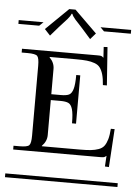

<svg xmlns="http://www.w3.org/2000/svg" viewBox="-64 -819 616 862"><g transform="rotate(5 244.5 -388.5)"><path d="M209 -362.8H166V-205.1Q166 -176.8 144 -154.8V-152.8H314.9Q345.7 -152.8 364.5 -154.8Q383.3 -156.7 399.7 -162.6Q416 -168.5 424.6 -180.2Q433.1 -191.9 438.5 -210.4Q443.8 -229 445.8 -257.8H462.9L452.1 -85.9L434.1 -86.9L437 -134.8H436Q431.2 -129.9 426.3 -128.4Q421.4 -127 409.2 -127H17.1V-144H43.9Q79.1 -144 87.6 -152.8Q96.2 -161.6 96.2 -196.8V-511.2Q96.2 -546.4 87.6 -555.2Q79.1 -564 43.9 -564H17.1V-581.1H357.9Q370.1 -581.1 374.3 -579.8Q378.4 -578.6 383.8 -573.2H384.8L381.8 -621.1L398.9 -622.1L411.1 -450.2H393.1Q391.1 -479 385.7 -497.6Q380.4 -516.1 371.8 -527.8Q363.3 -539.6 346.9 -545.4Q330.6 -551.3 311.8 -553.2Q293 -555.2 262.2 -555.2H144V-553.2Q166 -531.2 166 -502.9V-389.2H209Q233.9 -389.2 245.8 -395Q257.8 -400.9 263.9 -421.4Q270 -441.9 270 -484.9H288.1V-267.1H270Q270 -310.1 263.9 -330.6Q257.8 -351.1 245.8 -356.9Q233.9 -362.8 209 -362.8ZM498 0H-8.8V-17.1H498ZM241.2 -776.9 341.8 -678.2 317.9 -650.9 280.8 -692.9Q273.4 -701.7 262.2 -713.4Q251 -725.1 245.4 -731.4Q239.7 -737.8 234.9 -744.9Q230 -752 229 -756.8H225.1Q224.1 -752 219.2 -744.9Q214.4 -737.8 209 -731.7Q203.6 -725.6 192.4 -713.4Q181.2 -701.2 173.8 -692.9L137.2 -650.9L111.8 -678.2L212.9 -776.9ZM359.9 -708H498V-690.9H377ZM-8.8 -708H103L85 -690.9H-8.8Z"/></g></svg>

Font: FoglihtenFr01
Style: Regular
Weight: 500
Version: Version 0.68